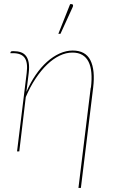

<svg xmlns="http://www.w3.org/2000/svg" viewBox="-20 -746 558 946"><path d="M31 0ZM378.5 180H366.5L427 -314H428Q433 -355 430.2 -387Q427.5 -419 416.5 -441.2Q405.5 -463.5 385.8 -475.2Q366 -487 337 -487Q305.5 -487 273.8 -471.8Q242 -456.5 212.2 -428Q182.5 -399.5 155.5 -359Q128.5 -318.5 107 -268L75 0H64L111.5 -386.5Q118 -438 101.5 -461Q85 -484 44 -484H31L31.5 -487Q32.5 -491 34.8 -492.5Q37 -494 45.5 -494Q67 -494 82.8 -488.5Q98.5 -483 108.2 -470.2Q118 -457.5 121.5 -437Q125 -416.5 121.5 -386.5L110 -293Q130 -339.5 156 -377.2Q182 -415 211.8 -441.5Q241.5 -468 273.8 -482.5Q306 -497 338 -497Q401.5 -497 425.5 -449Q449.5 -401 439 -314ZM267.5 -579.5 325.5 -725.5H334Q338 -725.5 339.5 -721.5Q341 -717.5 338.5 -712L278 -579.5Z"/></svg>

Font: Lato Hairline
Style: Italic
Weight: 100
Italic angle: -7°
Designer: Lukasz Dziedzic
Foundry: tyPoland Lukasz Dziedzic
Version: Version 2.007; 2014-02-27